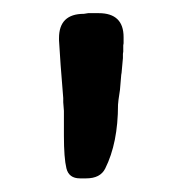

<svg xmlns="http://www.w3.org/2000/svg" viewBox="-20 -733 261 286"><path d="M127 -713.4Q164.1 -713.4 164.1 -677.7V-668.5L163.6 -665.5V-656.2L163.1 -652.8V-646.5L161.1 -624.5L160.6 -621.6L158.7 -599.1Q155.8 -580.6 155.8 -577.1Q155.8 -520 136.7 -481.9Q129.4 -467.3 108.4 -467.3H99.1Q82.5 -467.3 78.9 -482.4Q75.2 -497.6 75.2 -531.2V-567.9L74.2 -580.6V-586.9L70.3 -636.2L67.9 -672.9V-676.3Q67.9 -712.4 105 -712.4L111.3 -713.4Z"/></svg>

Font: Averia Libre
Style: Regular
Weight: 400
Version: Version 1.002